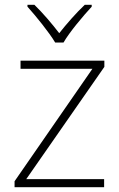

<svg xmlns="http://www.w3.org/2000/svg" viewBox="-20 -784 499 804"><path d="M211 -606H246C270 -648 327 -716 364 -756V-764H335C298 -729 258 -683 228 -645C199 -683 160 -729 124 -764H95V-756C131 -716 186 -648 211 -606ZM416 0V-34H90L417 -504V-530H66V-496H367L41 -25V0Z"/></svg>

Font: Noto Sans Georgian ExtraLight
Style: Regular
Weight: 200
Designer: Monotype Design Team, Akaki Razmadze
Foundry: Google LLC
Version: Version 2.005